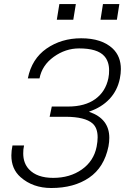

<svg xmlns="http://www.w3.org/2000/svg" viewBox="-20 -908 610 938"><path d="M230.5 10.5Q140.5 10.5 80.5 -42.5Q35.5 -82 35.5 -148.5Q35.5 -171.5 41 -197.5H97.5Q93 -177 93.5 -158.5Q93.5 -111 121.5 -81Q160.5 -39 240 -39Q321.5 -39 379.8 -80Q438 -121 452 -191Q457 -216.5 457 -237Q457 -283 432 -305Q395.5 -337 302 -337.5H222.5L233 -387.5H312Q395 -387.5 445.5 -424Q496 -460.5 509.5 -526Q513.5 -546.5 513 -564.5Q513 -607.5 489.5 -634Q456 -671.5 366.5 -671.5Q300 -671.5 242.8 -630.5Q185.5 -589.5 173 -525H116Q135 -620.5 207.5 -670.8Q280 -721 376.5 -721Q477.5 -721 531 -670.5Q570.5 -632.5 570.5 -570.5Q570.5 -549 565.5 -524Q553.5 -465.5 515 -424.5Q476.5 -383.5 416 -363V-361.5Q514 -328 514 -234.5Q514 -215 510 -193Q489 -90 415.2 -39.8Q341.5 10.5 230.5 10.5ZM551 -811.5H471L483 -888H563ZM338 -811.5H257.5L270 -888H350.5Z"/></svg>

Font: Roberto Sans Light
Style: Italic
Weight: 300
Italic angle: -11°
Designer: Google
Version: Version 1.00;June 11, 2020;FontCreator 12.0.0.2522 64-bit; t